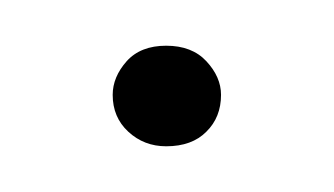

<svg xmlns="http://www.w3.org/2000/svg" viewBox="-20 -62 146 84"><path d="M29.3 -20.5Q29.3 -28.3 35.4 -35.2Q41.5 -42 52.7 -42Q64 -42 70.3 -35.2Q76.7 -28.3 76.7 -20.5Q76.7 -10.7 70.3 -4.4Q64 2 52.7 2Q43 2 36.1 -4.4Q29.3 -10.7 29.3 -20.5Z"/></svg>

Font: Tulpen One
Style: Regular
Weight: 400
Designer: Naima Ben Ayed
Foundry: Naima Ben Ayed, Anton Koovit
Version: Version 1.002